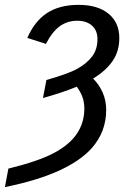

<svg xmlns="http://www.w3.org/2000/svg" viewBox="-67 -558 523 786"><path d="M123 -230.5Q167.5 -243.2 199.2 -254.6Q231 -266.1 250 -276.9Q288.1 -297.9 310.1 -326.9Q332 -356 332 -397.9Q332 -433.6 309.3 -453.4Q286.6 -473.1 249.5 -473.1Q208.5 -473.1 177.2 -450.2Q146 -427.2 121.1 -378.4L44.9 -402.8Q74.2 -470.7 125.2 -504.4Q176.3 -538.1 254.9 -538.1Q333 -538.1 377.2 -502Q421.4 -465.8 421.4 -402.3Q421.4 -347.7 393.6 -307.6Q365.7 -267.6 314 -236.3Q338.9 -211.9 353.3 -179.2Q367.7 -146.5 367.7 -107.9Q367.7 -18.6 309.1 47.9Q261.7 101.1 173.3 141.1Q85 181.2 -46.9 208L-32.7 132.3Q90.3 102.1 152.8 68.8Q216.8 35.2 247.6 -10.5Q278.3 -56.2 278.3 -113.8Q278.3 -139.2 270.5 -160.9Q262.7 -182.6 247.1 -203.1Q216.8 -190.4 182.1 -179Q147.5 -167.5 108.9 -156.7Z"/></svg>

Font: Arimo
Style: Italic
Weight: 400
Italic angle: -12°
Designer: Steve Matteson
Foundry: Monotype Imaging Inc.
Version: Version 1.33